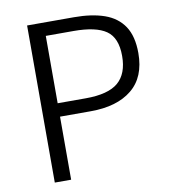

<svg xmlns="http://www.w3.org/2000/svg" viewBox="-76 -724 714 791"><g transform="rotate(-10 281.0 -328.5)"><path d="M89.8 0V-657.2H285.6Q360.4 -657.2 413.1 -638.7Q465.8 -620.1 493.7 -578.1Q521.5 -536.1 521.5 -465.8Q521.5 -365.2 459.2 -314.5Q397 -263.7 286.6 -263.7H158.2V0ZM158.2 -319.8H275.4Q370.1 -319.8 411.9 -355.7Q453.6 -391.6 453.6 -465.8Q453.6 -542 410.6 -571.8Q367.7 -601.6 274.4 -601.6H158.2Z"/></g></svg>

Font: Varta Light Light
Style: Regular
Weight: 300
Version: Version 1.004